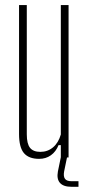

<svg xmlns="http://www.w3.org/2000/svg" viewBox="-20 -620 349 756"><path d="M134 5.5Q93.5 5.5 74.2 -17.2Q55 -40 55 -92V-600H85.5V-91Q85.5 -54 98.2 -38Q111 -22 139 -22Q167.5 -22 188.8 -39.8Q210 -57.5 219.5 -90.5V-600H250V0H219.5V-48.5H210.5Q200 -22.5 180.2 -8.5Q160.5 5.5 134 5.5ZM289 115.5H261.5Q229.5 115.5 216 100Q202.5 84.5 208 55L219.5 -1H244L232.5 55Q229 74.5 235.8 84Q242.5 93.5 261.5 93.5H289Z"/></svg>

Font: Big Shoulders Display Thin ExtraLight
Style: Regular
Weight: 250
Version: Version 2.002